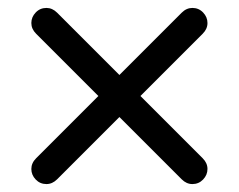

<svg xmlns="http://www.w3.org/2000/svg" viewBox="-20 -500 603 484"><path d="M97 -480Q112 -480 124 -468L281 -311L438 -468Q450 -480 465 -480Q481 -480 492 -468.5Q503 -457 503 -442Q503 -427 491 -415L334 -258L491 -101Q503 -89 503 -74Q503 -59 492 -47.5Q481 -36 465 -36Q450 -36 438 -48L281 -205L124 -48Q112 -36 97 -36Q81 -36 70 -47.5Q59 -59 59 -74Q59 -89 71 -101L228 -258L71 -415Q59 -427 59 -442Q59 -457 70 -468.5Q81 -480 97 -480Z"/></svg>

Font: VarelaRound
Style: Regular
Weight: 400
Designer: Joe Prince, Avraham Cornfeld
Foundry: Joe Prince, Avraham Cornfeld
Version: Version 2.000;PS 002.000;hotconv 1.0.88;makeotf.lib2.5.64775